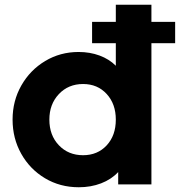

<svg xmlns="http://www.w3.org/2000/svg" viewBox="-20 -777 758 809"><path d="M33 -273Q33 -352 70 -417Q107 -482 170.5 -520Q234 -558 311 -558Q359 -558 399.5 -543Q440 -528 468 -500V-595H368V-685H468V-757H618V-685H718V-595H618V0H478V-52Q449 -21 406 -4.5Q363 12 312 12Q233 12 169.5 -26Q106 -64 69.5 -129Q33 -194 33 -273ZM330 -123Q391 -123 429.5 -164.5Q468 -206 468 -273Q468 -339 429.5 -381Q391 -423 330 -423Q268 -423 228 -380.5Q188 -338 188 -273Q188 -207 228 -165Q268 -123 330 -123Z"/></svg>

Font: Evergrow Sans 
Style: ExtraBold
Weight: 800
Foundry: 10Web
Version: Version 1.000